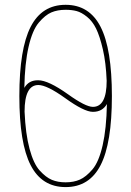

<svg xmlns="http://www.w3.org/2000/svg" viewBox="-20 -760 540 790"><path d="M394 -80.6Q347.7 9.8 250 9.8Q152.3 9.8 106 -80.6Q59.6 -170.9 59.6 -364.7Q59.6 -558.6 106 -649.4Q152.3 -740.2 250 -740.2Q347.7 -740.2 394 -649.4Q440.4 -558.6 440.4 -364.7Q440.4 -170.9 394 -80.6ZM81.1 -300.8Q85 -209 101.6 -147.5Q118.2 -85.9 143.6 -58.1Q168.9 -30.3 193.4 -20Q217.8 -9.8 250 -9.8Q283.2 -9.8 308.6 -21Q334 -32.2 360.4 -63Q386.7 -93.8 402.3 -162.1Q418 -230.5 419.9 -332Q401.4 -299.8 362.3 -299.8Q326.2 -299.8 248 -356.4Q172.9 -410.2 137.7 -410.2Q81.1 -410.2 81.1 -300.8ZM80.1 -398.4Q98.6 -430.7 137.7 -429.7Q178.7 -429.7 259.8 -372.1Q332 -320.3 362.3 -320.3Q418.9 -320.3 418.9 -427.7Q416 -502 403.3 -556.6Q390.6 -611.3 375.5 -642.1Q360.4 -672.9 337.9 -690.9Q315.4 -709 295.4 -714.4Q275.4 -719.7 250 -719.7Q216.8 -719.7 191.4 -709Q166 -698.2 139.6 -667Q113.3 -635.7 97.7 -567.9Q82 -500 80.1 -398.4Z"/></svg>

Font: Mgen+ 1m thin
Style: Regular
Weight: 100
Designer: [Source Han Sans]
Ryoko NISHIZUKA  (kana & ideographs); Paul D. Hunt (Latin, Greek & Cyrillic); Wenlong ZHANG  (bopomofo
Version: Version 1.059.20150602